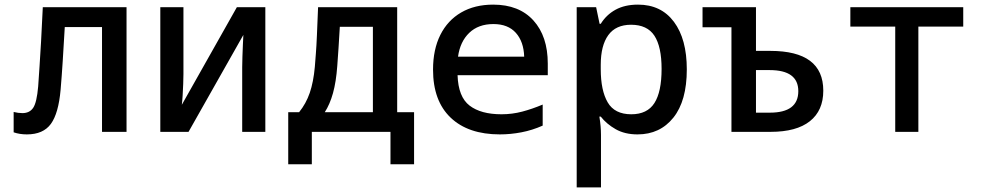

<svg xmlns="http://www.w3.org/2000/svg" viewBox="-20 -570 4240 830"><path d="M96 11Q65 11 39 2V-86Q59 -81 77 -81Q108 -81 123.5 -104Q139 -127 145 -196Q148 -239 151 -284.5Q154 -330 157.5 -390Q161 -450 165 -539H527V0H421V-453H260Q255 -366 251 -303.5Q247 -241 242 -182Q233 -80 200 -34.5Q167 11 96 11Z M673 0V-539H773V-250Q773 -233 772 -207.5Q771 -182 769.5 -157Q768 -132 766 -117L1004 -539H1127V0H1027V-280Q1027 -300 1028 -326Q1029 -352 1030 -377Q1031 -402 1032 -419L795 0Z M1226 140V-85H1273Q1303 -122 1319 -168.5Q1335 -215 1341 -281Q1343 -308 1345.5 -339Q1348 -370 1350 -417Q1352 -464 1355 -539H1697V-85H1770V140H1668V0H1328V140ZM1438 -285Q1433 -216 1419.5 -167.5Q1406 -119 1384 -85H1592V-454H1449Q1446 -407 1443.5 -363.5Q1441 -320 1438 -285Z M2141 11Q2004 11 1928 -61.5Q1852 -134 1852 -269Q1852 -356 1883.5 -419Q1915 -482 1973.5 -516Q2032 -550 2112 -550Q2224 -550 2286 -481.5Q2348 -413 2348 -295V-245H1958Q1961 -151 2010 -113.5Q2059 -76 2148 -76Q2194 -76 2237.5 -87.5Q2281 -99 2326 -118V-27Q2281 -7 2234 2Q2187 11 2141 11ZM1960 -325H2246Q2244 -390 2210 -428Q2176 -466 2113 -466Q2048 -466 2008.5 -428Q1969 -390 1960 -325Z M2473 240V-539H2557L2572 -467H2577Q2601 -506 2641 -528Q2681 -550 2738 -550Q2838 -550 2893.5 -475.5Q2949 -401 2949 -270Q2949 -134 2891 -61.5Q2833 11 2736 11Q2681 11 2641.5 -11.5Q2602 -34 2577 -66H2571Q2578 -24 2578 13V240ZM2709 -76Q2778 -76 2809 -124.5Q2840 -173 2840 -272Q2840 -368 2809 -415.5Q2778 -463 2708 -463Q2642 -463 2609.5 -418Q2577 -373 2577 -290V-271Q2577 -179 2607 -127.5Q2637 -76 2709 -76Z M3142 0V-452H3017V-539H3248V-350H3310Q3539 -350 3539 -178Q3539 -92 3481 -46Q3423 0 3311 0ZM3248 -83H3308Q3431 -83 3431 -176Q3431 -267 3307 -267H3248Z M3850 0V-455H3656V-539H4144V-455H3950V0Z"/></svg>

Font: Noto Sans Mono Medium
Style: Regular
Weight: 500
Designer: Monotype Design Team
Foundry: Monotype Imaging Inc.
Version: Version 2.014